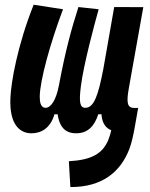

<svg xmlns="http://www.w3.org/2000/svg" viewBox="-20 -547 626 802"><path d="M273.9 234.4C406.2 234.9 482.9 171.9 520 76.2C530.3 49.3 537.1 16.6 543.5 -19L557.1 -96.2H540C510.7 -96.2 507.8 -120.1 518.1 -178.2L578.6 -517.1L457 -517.6L411.6 -258.8C390.1 -147 372.1 -96.7 336.4 -96.7C313 -96.7 309.6 -121.6 317.9 -187.5C329.6 -278.8 374.5 -445.8 392.1 -508.3L307.6 -517.6C278.3 -426.3 253.4 -335.9 226.1 -190.4C214.8 -129.9 192.9 -96.7 170.4 -96.7C148.4 -96.7 146 -124 146 -143.6C147 -211.9 189.9 -366.7 243.2 -508.3L120.6 -527.3C53.7 -359.9 25.9 -204.1 23.4 -136.7C18.6 -22.9 65.9 9.8 111.3 9.8C152.8 9.8 190.9 -12.2 207.5 -69.8H220.7C227.1 -23.4 247.6 9.8 297.9 9.8C347.2 9.8 374.5 -20.5 390.6 -69.8H403.8C406.7 -30.3 422.9 -11.7 444.8 -2.9C440.9 12.7 436.5 28.3 431.6 39.6C407.7 93.8 364.7 121.1 267.6 126.5Z"/></svg>

Font: Cascadia Mono PL SemiBold
Style: Italic
Weight: 600
Italic angle: -10°
Monospace: yes
Designer: Aaron Bell
Foundry: Saja Typeworks
Version: Version 2404.023